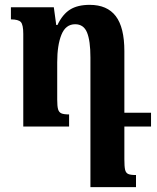

<svg xmlns="http://www.w3.org/2000/svg" viewBox="-20 -522 647 792"><path d="M493 0V135Q493 165 496 178Q499 191 508.5 195.5Q518 200 541 200V250H353V-285Q353 -354 339 -388Q325 -422 290 -422Q251 -422 233.5 -379Q216 -336 216 -265V-111Q216 -84 219.5 -71.5Q223 -59 233 -54.5Q243 -50 265 -50V0H76V-382Q76 -420 66 -431Q56 -442 25 -442V-492H202L212 -419H217Q238 -463 269 -482.5Q300 -502 350 -502Q422 -502 457.5 -455.5Q493 -409 493 -311V-57H603V0Z"/></svg>

Font: Noto Serif Armenian SmBd Narrow
Style: Regular
Weight: 600
Width: 4
Designer: Monotype Design team
Foundry: Monotype Imaging Inc.
Version: Version 1.000